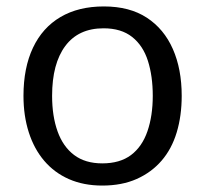

<svg xmlns="http://www.w3.org/2000/svg" viewBox="-20 -567 638 597"><path d="M545 -269Q545 -207 529.5 -155.5Q514 -104 482.5 -67.5Q451 -31 405 -10.5Q359 10 298 10Q240 10 194.5 -10Q149 -30 117.5 -67Q86 -104 69.5 -155.5Q53 -207 53 -269Q53 -356 82.5 -418.5Q112 -481 168 -514Q224 -547 303 -547Q383 -547 436.5 -512Q490 -477 517.5 -414.5Q545 -352 545 -269ZM142 -269Q142 -206 159 -158.5Q176 -111 210.5 -85Q245 -59 298 -59Q353 -59 387.5 -85Q422 -111 438.5 -159Q455 -207 455 -269Q455 -330 440 -377.5Q425 -425 391 -452Q357 -479 302 -479Q224 -479 183 -424Q142 -369 142 -269Z"/></svg>

Font: Noto Sans Hebrew Thin
Style: Regular
Weight: 400
Version: Version 3.001